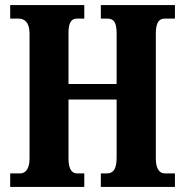

<svg xmlns="http://www.w3.org/2000/svg" viewBox="-20 -734 726 754"><path d="M20 0H311V-53H283C261 -53 249 -72 249 -111V-343H438V-115C438 -72 426 -53 400 -53H376V0H667V-53H628C606 -53 592 -71 592 -111V-602C592 -647 605 -661 628 -661H667V-714H376V-661H400C427 -661 438 -647 438 -602V-404H249V-605C249 -647 261 -661 283 -661H311V-714H20V-661H52C76 -661 96 -647 96 -602V-111C96 -72 81 -53 59 -53H20Z"/></svg>

Font: Noto Serif Sinhala ExtraCondensed ExtraBold
Style: Regular
Weight: 800
Width: 2
Designer: Jelle Bosma - Monotype Design Team
Foundry: Monotype Imaging Inc.
Version: Version 2.007